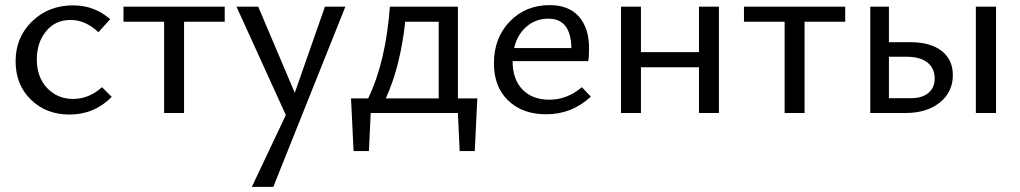

<svg xmlns="http://www.w3.org/2000/svg" viewBox="-20 -442 3991 751"><path d="M252 6Q160 6 100.5 -52.5Q41 -111 41 -202Q41 -296 105.5 -358.5Q170 -421 266 -421Q349 -421 411 -367L365 -316Q314 -364 256 -364Q196 -364 160 -319.5Q124 -275 124 -210Q124 -140 164.5 -97.5Q205 -55 266 -55Q328 -55 379 -101L417 -63Q349 6 252 6Z M859 -416V-357H700V0H622V-357H463V-416Z M1251 -416H1331L1049 289H965L1098 8L905 -416H990L1133 -79Z M1771 -57H1847L1837 149H1778L1771 0H1430L1423 149H1363L1353 -57H1420Q1489 -200 1505 -416H1771ZM1489 -57H1696V-357H1565Q1546 -182 1489 -57Z M2256 -101 2291 -64Q2217 5 2116 5Q2024 5 1968 -48.5Q1912 -102 1912 -194Q1912 -294 1974 -358Q2036 -422 2130 -422Q2205 -422 2244.5 -377Q2284 -332 2284 -254Q2284 -219 2281 -203H1985Q1985 -132 2023.5 -92Q2062 -52 2129 -52Q2198 -52 2256 -101ZM2125 -369Q2075 -369 2039 -337.5Q2003 -306 1991 -254H2215Q2213 -369 2125 -369Z M2714 -416H2792V0H2714V-179H2487V0H2409V-416H2487V-238H2714Z M3286 -416V-357H3127V0H3049V-357H2890V-416Z M3541 -277Q3619 -277 3663 -243Q3707 -209 3707 -148Q3707 -82 3656 -41Q3605 0 3522 0H3384V-416H3457V-277ZM3797 -416H3876V0H3797ZM3543 -58Q3587 -58 3611.5 -78.5Q3636 -99 3636 -135Q3636 -175 3607.5 -197.5Q3579 -220 3527 -220H3457V-58Z"/></svg>

Font: EauTestText Medium
Style: Regular
Weight: 500
Designer: Christian Thalmann (Catharsis Fonts)
Version: Version 0.001;PS 000.001;hotconv 1.0.88;makeotf.lib2.5.64775